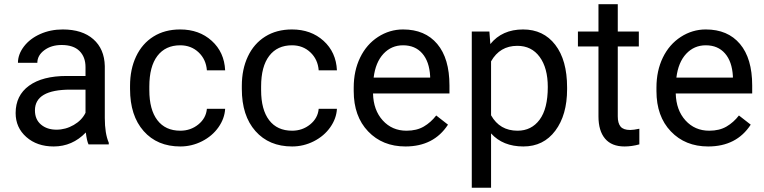

<svg xmlns="http://www.w3.org/2000/svg" viewBox="-20 -676 3578 899"><path d="M394.5 0Q386.7 -15.6 381.8 -55.7Q318.8 9.8 231.4 9.8Q153.3 9.8 103.3 -34.4Q53.2 -78.6 53.2 -146.5Q53.2 -229 116 -274.7Q178.7 -320.3 292.5 -320.3H380.4V-361.8Q380.4 -409.2 352.1 -437.3Q323.7 -465.3 268.6 -465.3Q220.2 -465.3 187.5 -440.9Q154.8 -416.5 154.8 -381.8H64Q64 -421.4 92 -458.3Q120.1 -495.1 168.2 -516.6Q216.3 -538.1 273.9 -538.1Q365.2 -538.1 417 -492.4Q468.8 -446.8 470.7 -366.7V-123.5Q470.7 -50.8 489.3 -7.8V0ZM244.6 -68.8Q287.1 -68.8 325.2 -90.8Q363.3 -112.8 380.4 -147.9V-256.3H309.6Q143.6 -256.3 143.6 -159.2Q143.6 -116.7 171.9 -92.8Q200.2 -68.8 244.6 -68.8Z M824.2 -64Q872.6 -64 908.7 -93.3Q944.8 -122.6 948.7 -166.5H1034.2Q1031.7 -121.1 1002.9 -80.1Q974.1 -39.1 926 -14.6Q877.9 9.8 824.2 9.8Q716.3 9.8 652.6 -62.3Q588.9 -134.3 588.9 -259.3V-274.4Q588.9 -351.6 617.2 -411.6Q645.5 -471.7 698.5 -504.9Q751.5 -538.1 823.7 -538.1Q912.6 -538.1 971.4 -484.9Q1030.3 -431.6 1034.2 -346.7H948.7Q944.8 -397.9 909.9 -430.9Q875 -463.9 823.7 -463.9Q754.9 -463.9 717 -414.3Q679.2 -364.7 679.2 -271V-253.9Q679.2 -162.6 716.8 -113.3Q754.4 -64 824.2 -64Z M1347.7 -64Q1396 -64 1432.1 -93.3Q1468.3 -122.6 1472.2 -166.5H1557.6Q1555.2 -121.1 1526.4 -80.1Q1497.6 -39.1 1449.5 -14.6Q1401.4 9.8 1347.7 9.8Q1239.7 9.8 1176 -62.3Q1112.3 -134.3 1112.3 -259.3V-274.4Q1112.3 -351.6 1140.6 -411.6Q1168.9 -471.7 1221.9 -504.9Q1274.9 -538.1 1347.2 -538.1Q1436 -538.1 1494.9 -484.9Q1553.7 -431.6 1557.6 -346.7H1472.2Q1468.3 -397.9 1433.3 -430.9Q1398.4 -463.9 1347.2 -463.9Q1278.3 -463.9 1240.5 -414.3Q1202.6 -364.7 1202.6 -271V-253.9Q1202.6 -162.6 1240.2 -113.3Q1277.8 -64 1347.7 -64Z M1878.4 9.8Q1771 9.8 1703.6 -60.8Q1636.2 -131.3 1636.2 -249.5V-266.1Q1636.2 -344.7 1666.3 -406.5Q1696.3 -468.3 1750.2 -503.2Q1804.2 -538.1 1867.2 -538.1Q1970.2 -538.1 2027.3 -470.2Q2084.5 -402.3 2084.5 -275.9V-238.3H1726.6Q1728.5 -160.2 1772.2 -112.1Q1815.9 -64 1883.3 -64Q1931.2 -64 1964.4 -83.5Q1997.6 -103 2022.5 -135.3L2077.6 -92.3Q2011.2 9.8 1878.4 9.8ZM1867.2 -463.9Q1812.5 -463.9 1775.4 -424.1Q1738.3 -384.3 1729.5 -312.5H1994.1V-319.3Q1990.2 -388.2 1957 -426Q1923.8 -463.9 1867.2 -463.9Z M2635.3 -258.3Q2635.3 -137.7 2580.1 -64Q2524.9 9.8 2430.7 9.8Q2334.5 9.8 2279.3 -51.3V203.1H2189V-528.3H2271.5L2275.9 -469.7Q2331.1 -538.1 2429.2 -538.1Q2524.4 -538.1 2579.8 -466.3Q2635.3 -394.5 2635.3 -266.6ZM2544.9 -268.6Q2544.9 -357.9 2506.8 -409.7Q2468.8 -461.4 2402.3 -461.4Q2320.3 -461.4 2279.3 -388.7V-136.2Q2319.8 -64 2403.3 -64Q2468.3 -64 2506.6 -115.5Q2544.9 -167 2544.9 -268.6Z M2872.6 -656.2V-528.3H2971.2V-458.5H2872.6V-130.9Q2872.6 -99.1 2885.7 -83.3Q2898.9 -67.4 2930.7 -67.4Q2946.3 -67.4 2973.6 -73.2V0Q2938 9.8 2904.3 9.8Q2843.8 9.8 2813 -26.9Q2782.2 -63.5 2782.2 -130.9V-458.5H2686V-528.3H2782.2V-656.2Z M3295.9 9.8Q3188.5 9.8 3121.1 -60.8Q3053.7 -131.3 3053.7 -249.5V-266.1Q3053.7 -344.7 3083.7 -406.5Q3113.8 -468.3 3167.7 -503.2Q3221.7 -538.1 3284.7 -538.1Q3387.7 -538.1 3444.8 -470.2Q3502 -402.3 3502 -275.9V-238.3H3144Q3146 -160.2 3189.7 -112.1Q3233.4 -64 3300.8 -64Q3348.6 -64 3381.8 -83.5Q3415 -103 3439.9 -135.3L3495.1 -92.3Q3428.7 9.8 3295.9 9.8ZM3284.7 -463.9Q3230 -463.9 3192.9 -424.1Q3155.8 -384.3 3147 -312.5H3411.6V-319.3Q3407.7 -388.2 3374.5 -426Q3341.3 -463.9 3284.7 -463.9Z"/></svg>

Font: RobotoDraft
Style: Regular
Weight: 400
Version: Version 2.001101; 2014